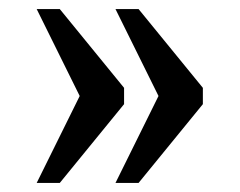

<svg xmlns="http://www.w3.org/2000/svg" viewBox="-20 -482 529 424"><path d="M235 -78H286L428 -252V-288L286 -462H235L330 -270ZM61 -78H112L254 -252V-288L112 -462H61L156 -270Z"/></svg>

Font: Noto Serif Ethiopic SemiCondensed Medium
Style: Regular
Weight: 500
Width: 4
Designer: Monotype Design Team
Foundry: Monotype Imaging Inc.
Version: Version 2.102